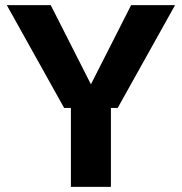

<svg xmlns="http://www.w3.org/2000/svg" viewBox="-20 -725 706 745"><path d="M228.9 -306.1 6.4 -705H176.9L352 -360H313.6L488.7 -705H659.2L436.7 -306.1ZM255.1 0V-342H410.4V0Z"/></svg>

Font: TikTok Sans Light
Style: Regular
Weight: 300
Version: Version 4.000